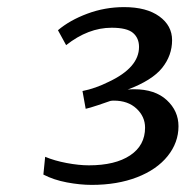

<svg xmlns="http://www.w3.org/2000/svg" viewBox="-20 -855 537 540"><path d="M102 -364 107 -414Q133 -403 167.5 -396.5Q202 -390 230 -390Q304 -390 346 -418Q388 -446 388 -496Q388 -527 364 -549.5Q340 -572 300 -572Q294 -572 290 -571Q282 -568 256.5 -559.5Q231 -551 221 -549L212 -599Q248 -606 286 -625Q371 -665 371 -723Q371 -748 354 -762.5Q337 -777 294 -777Q228 -777 166 -728L143 -770Q176 -798 225.5 -816.5Q275 -835 329 -835Q392 -835 428 -809Q464 -783 464 -742Q464 -699 436 -664Q408 -629 339 -603Q345 -604 357 -604Q416 -604 449 -573.5Q482 -543 482 -500Q482 -454 451.5 -416Q421 -378 365.5 -356.5Q310 -335 238 -335Q205 -335 168 -342Q131 -349 102 -364Z"/></svg>

Font: Koeln Type Serif
Style: Italic
Weight: 400
Italic angle: -8°
Designer: Eben Sorkin
Foundry: Eben Sorkin
Version: Version 2.002